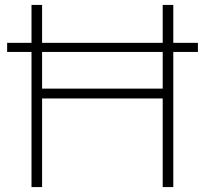

<svg xmlns="http://www.w3.org/2000/svg" viewBox="-20 -760 833 780"><path d="M9 -586H108V-740H151V-586H641V-740H684V-586H784V-549H684V0H641V-360H151V0H108V-549H9ZM641 -400V-549H151V-400Z"/></svg>

Font: Encode Sans Wide
Style: Thin
Weight: 100
Designer: Pablo Impallari, Andres Torresi
Foundry: Pablo Impallari, Andres Torresi
Version: Version 1.000; ttfautohint (v1.00) -l 8 -r 50 -G 200 -x 14 -